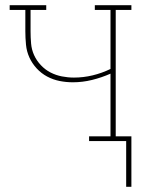

<svg xmlns="http://www.w3.org/2000/svg" viewBox="-20 -540 540 735"><path d="M463 175V0H321V-18H403V-258Q369 -243 332.5 -234Q296 -225 259 -225Q233 -225 208 -230Q183 -235 160.5 -247Q138 -259 120.5 -278Q103 -297 92.5 -320Q82 -343 79.5 -369Q77 -395 77 -420V-502H17V-520H157V-502H97V-420Q97 -397 99 -373.5Q101 -350 110.5 -329Q120 -308 136.5 -290.5Q153 -273 173.5 -262.5Q194 -252 217 -247.5Q240 -243 263 -243Q299 -243 334.5 -251.5Q370 -260 403 -276V-502H343V-520H483V-502H423V-18H483V175Z"/></svg>

Font: Iosevka Curly Slab Thin
Style: Regular
Weight: 100
Monospace: yes
Designer: Belleve Invis
Foundry: Belleve Invis
Version: Version 22.1.2; ttfautohint (v1.8.4)